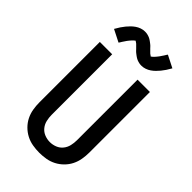

<svg xmlns="http://www.w3.org/2000/svg" viewBox="-288 -1072 1177 1177"><g transform="rotate(45 300.0 -484.0)"><path d="M300 8Q271 8 242 3Q213 -2 187 -15.5Q161 -29 140 -50Q119 -71 106 -97Q93 -123 88 -152Q83 -181 83 -210V-735H190V-210Q190 -186 195.5 -162.5Q201 -139 216 -120.5Q231 -102 253.5 -93Q276 -84 300 -84Q324 -84 346.5 -93Q369 -102 384 -120.5Q399 -139 404.5 -162.5Q410 -186 410 -210V-735H517V-210Q517 -181 512 -152Q507 -123 494 -97Q481 -71 460 -50Q439 -29 413 -15.5Q387 -2 358 3Q329 8 300 8ZM366 -812Q360 -812 355 -812.5Q350 -813 345.5 -814Q341 -815 336 -816.5Q331 -818 326 -820Q321 -822 317 -824.5Q313 -827 309 -829.5Q305 -832 300.5 -835.5Q296 -839 292 -842Q288 -845 284 -848.5Q280 -852 277 -855.5Q274 -859 271 -862Q268 -865 263.5 -869.5Q259 -874 255 -878Q251 -882 248 -885Q245 -888 239.5 -891Q234 -894 234 -896L231 -894Q228 -892 225 -889.5Q222 -887 219.5 -884.5Q217 -882 215.5 -880.5Q214 -879 212.5 -877Q211 -875 209 -873Q207 -871 205.5 -869Q204 -867 202 -864.5Q200 -862 198 -859.5Q196 -857 194 -854Q192 -851 190 -848Q188 -845 186 -842Q184 -839 181.5 -835.5Q179 -832 177 -828.5Q175 -825 172.5 -821Q170 -817 167 -813L88 -853Q98 -871 108 -886Q118 -901 128 -913Q138 -925 148.5 -935.5Q159 -946 172.5 -955.5Q186 -965 202 -970.5Q218 -976 234 -976Q240 -976 245 -975.5Q250 -975 254.5 -974Q259 -973 264 -971.5Q269 -970 274 -968Q279 -966 283 -963.5Q287 -961 291 -958.5Q295 -956 299.5 -952.5Q304 -949 308 -946Q312 -943 316 -939.5Q320 -936 323 -932.5Q326 -929 329 -926Q332 -923 336.5 -918.5Q341 -914 345 -910Q349 -906 352 -903Q355 -900 360.5 -897Q366 -894 366 -892L369 -894Q372 -896 375 -898.5Q378 -901 380.5 -903.5Q383 -906 384.5 -907.5Q386 -909 387.5 -911Q389 -913 391 -915Q393 -917 394.5 -919Q396 -921 398 -923.5Q400 -926 402 -928.5Q404 -931 406 -934Q408 -937 410 -940Q412 -943 414 -946Q416 -949 418.5 -952.5Q421 -956 423 -959.5Q425 -963 427.5 -967Q430 -971 433 -975L512 -935Q502 -917 492 -902Q482 -887 472 -875Q462 -863 451.5 -852.5Q441 -842 427.5 -832.5Q414 -823 398 -817.5Q382 -812 366 -812Z"/></g></svg>

Font: Iosevka Semibold Extended
Style: Regular
Weight: 600
Width: 7
Monospace: yes
Designer: Belleve Invis
Foundry: Belleve Invis
Version: Version 32.5.0; ttfautohint (v1.8.4)